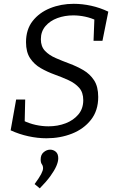

<svg xmlns="http://www.w3.org/2000/svg" viewBox="-20 -727 621 1022"><path d="M227.4 9Q180.3 9 131.3 -1.7Q82.3 -12.3 36.6 -33.3L65.9 -197.1H114.1L111.2 -69.5L103.1 -85.5Q135.1 -69.9 169.8 -62.2Q204.4 -54.6 238.1 -54.6Q287.3 -54.6 329.3 -70.7Q371.2 -86.8 397.2 -117.8Q423.2 -148.7 423.2 -193.7Q423.2 -235.3 401.3 -259.8Q379.5 -284.2 344.7 -300.2Q309.8 -316.2 270.8 -330.2Q231.9 -344.2 197 -364.2Q162.2 -384.2 140.4 -416.9Q118.5 -449.6 118.5 -502.6Q118.5 -570 153.7 -615Q188.9 -660 246.8 -683.4Q304.6 -706.7 372.3 -706.7Q418 -706.7 465.2 -696.4Q512.4 -686 556.5 -665L525.4 -509.9H477.9L482.5 -629.2L494.2 -617.5Q465.2 -631.5 433.3 -638.3Q401.3 -645.1 370 -645.1Q324.7 -645.1 285.4 -630.7Q246.1 -616.2 221.8 -587.7Q197.5 -559.3 197.5 -518Q197.5 -479.4 219.5 -456.3Q241.5 -433.1 276.4 -418Q311.2 -402.8 350.2 -388.3Q389.2 -373.8 424 -353.5Q458.8 -333.1 480.8 -299.6Q502.8 -266.1 502.8 -210.7Q502.8 -138.4 464.3 -89.4Q425.8 -40.3 363.3 -15.7Q300.7 9 227.4 9ZM191.6 275.6 164.2 252.8Q188.5 219.8 198.9 200Q209.2 180.2 209.2 168.5Q209.2 156.1 202.9 147.4Q196.5 138.8 196.5 121.4Q196.5 96.3 212.6 83Q228.6 69.6 247 69.6Q263.7 69.6 276.9 80.6Q290.1 91.7 290.1 115.7Q290.1 133.4 279.8 157.3Q269.4 181.1 247.9 210.8Q226.3 240.5 191.6 275.6Z"/></svg>

Font: Bitter Thin
Style: Italic
Weight: 100
Italic angle: -9°
Designer: Sol Matas, and Bitter project Authors
Foundry: Sol Matas
Version: Version 2.002